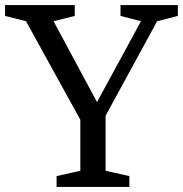

<svg xmlns="http://www.w3.org/2000/svg" viewBox="-25 -740 724 760"><path d="M187 -656 271 -677V-720H-5V-677L78 -656L293 -266V-64L199 -43V0H487V-43L393 -64V-282L597 -656L679 -677V-720H452V-677L533 -656L359 -336Z"/></svg>

Font: Domine
Style: Regular
Weight: 400
Designer: Pablo Impallari, Rodrigo Fuenzalida, Brenda Gallo
Foundry: Pablo Impallari, Rodrigo Fuenzalida, Brenda Gallo
Version: Version 2.000